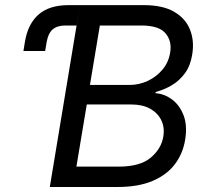

<svg xmlns="http://www.w3.org/2000/svg" viewBox="-20 -748 831 768"><path d="M73.7 -543.9 79.6 -580.1Q91.3 -652.3 134.3 -689.9Q177.2 -727.5 254.4 -727.5H299.8L286.1 -646H241.2Q208.5 -646 190.4 -630.1Q172.4 -614.3 166.5 -579.1L160.6 -543.9ZM179.2 0 299.8 -727.5H554.7Q630.9 -727.5 676.5 -700.9Q722.2 -674.3 740 -629.6Q757.8 -585 749 -530.8Q742.2 -486.3 720.5 -456.1Q698.7 -425.8 668 -407.5Q637.2 -389.2 602.5 -379.9V-375Q636.7 -373 667.2 -350.8Q697.8 -328.6 713.9 -287.8Q730 -247.1 720.7 -189.5Q711.9 -134.8 680.2 -92Q648.4 -49.3 591.3 -24.7Q534.2 0 448.7 0ZM285.6 -81.5H454.1Q540.5 -81.5 583 -117.4Q625.5 -153.3 633.3 -202.1Q639.2 -238.3 625.2 -267.1Q611.3 -295.9 580.8 -313Q550.3 -330.1 505.4 -330.1H327.1ZM339.8 -408.2H497.6Q536.1 -408.2 570.8 -424.3Q605.5 -440.4 629.9 -469.5Q654.3 -498.5 660.6 -537.6Q668.5 -583 642.3 -614.5Q616.2 -646 544.9 -646H379.4Z"/></svg>

Font: Adwaita Sans
Style: Italic
Weight: 400
Italic angle: -9.39999°
Designer: Rasmus Andersson
Foundry: rsms
Version: Version 4.001;git-9221beed3